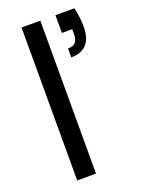

<svg xmlns="http://www.w3.org/2000/svg" viewBox="-141 -806 651 873"><g transform="rotate(-20 184.5 -370.0)"><path d="M77 -740C77 -740 77 0 77 0C77 0 168 0 168 0C168 0 168 -740 168 -740C168 -740 77 -740 77 -740ZM333 -740C333 -740 241 -740 241 -740C241 -740 241 -654 241 -654C241 -654 291 -654 291 -654C291 -654 291 -631 291 -631C291 -631 291 -631 291 -631C291 -613 287 -600 280 -591C272 -582 260 -578 243 -578C243 -578 243 -535 243 -535C243 -535 243 -535 243 -535C310 -535 344 -573 344 -648C344 -648 344 -648 344 -648C344 -677 340 -708 333 -740Z"/></g></svg>

Font: Girnar Poppins
Style: Regular
Weight: 500
Designer: Ninad Kale (Devanagari), Jonny Pinhorn (Latin)
Foundry: Indian Type Foundry
Version: ""